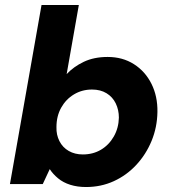

<svg xmlns="http://www.w3.org/2000/svg" viewBox="-20 -740 700 772"><path d="M326 12Q291 12 262.5 3Q234 -6 213.5 -23Q193 -40 180 -60L152 0H20L147 -720H297L248 -442Q276 -472 317 -491.5Q358 -511 413 -511Q473 -511 518.5 -482Q564 -453 589 -403Q614 -353 613 -290Q612 -228 589.5 -173.5Q567 -119 528 -77Q489 -35 437.5 -11.5Q386 12 326 12ZM313 -119Q354 -119 386 -138Q418 -157 437.5 -191Q457 -225 458 -267Q458 -298 445.5 -324Q433 -350 408.5 -365Q384 -380 350 -380Q310 -380 277.5 -360.5Q245 -341 226 -307Q207 -273 207 -229Q206 -198 219 -172.5Q232 -147 256.5 -133Q281 -119 313 -119Z"/></svg>

Font: DM Sans 20pt Black
Style: Italic
Weight: 900
Italic angle: -10°
Version: Version 4.004;gftools[0.9.30]